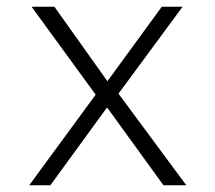

<svg xmlns="http://www.w3.org/2000/svg" viewBox="-20 -552 640 572"><path d="M67 0 265 -270 74 -532H142L300 -310L462 -532H524L333 -273L535 0H467L299 -232L130 0Z"/></svg>

Font: Noto Sans Mono Light
Style: Regular
Weight: 300
Designer: Monotype Design Team
Foundry: Monotype Imaging Inc.
Version: Version 2.014; ttfautohint (v1.8.4.7-5d5b)